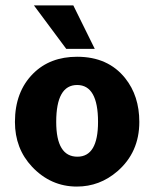

<svg xmlns="http://www.w3.org/2000/svg" viewBox="-20 -675 567 707"><path d="M105 -655H250L329 -495H224ZM264 -466Q378 -466 441 -387Q493 -322 493 -226Q493 -114 412 -44Q347 12 263 12Q167 12 98 -61Q35 -128 35 -226Q35 -337 102 -404Q164 -466 264 -466ZM187 -226Q187 -98 265 -98Q341 -98 341 -226Q341 -362 264 -362Q187 -362 187 -226Z"/></svg>

Font: Tajawal Black
Style: Regular
Weight: 900
Designer: Boutros Fonts
Foundry: Created by Boutros International 2017
Version: Version 1.700